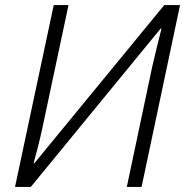

<svg xmlns="http://www.w3.org/2000/svg" viewBox="-20 -734 727 754"><path d="M39 0 191 -714H249L147 -234Q139 -196 129 -157Q119 -118 112 -93H115L625 -714H687L536 0H478L578 -473Q587 -513 597.5 -555Q608 -597 614 -621L611 -622L101 0Z"/></svg>

Font: Noto Sans Light
Style: Italic
Weight: 300
Italic angle: -12°
Designer: Monotype Design Team
Foundry: Monotype Imaging Inc.
Version: Version 2.013; ttfautohint (v1.8.4.7-5d5b)